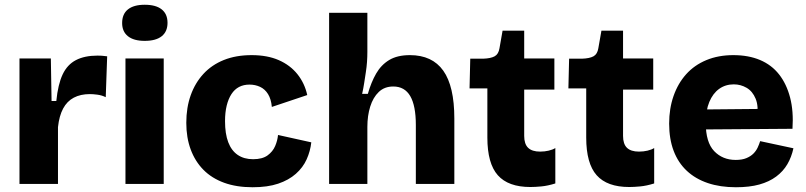

<svg xmlns="http://www.w3.org/2000/svg" viewBox="-20 -774 3391 808"><path d="M62 0V-245V-528H194L197 -349H217Q224 -419 243.5 -460.5Q263 -502 299.5 -521Q336 -540 390 -540Q398 -540 408 -539.5Q418 -539 431 -537L425 -365Q409 -373 390.5 -375.5Q372 -378 358 -378Q319 -378 290.5 -363Q262 -348 245.5 -317Q229 -286 224 -239V0Z M508 0V-528H669V0ZM589 -602Q543 -602 518.5 -621.5Q494 -641 494 -677Q494 -715 518.5 -734.5Q543 -754 589 -754Q636 -754 660.5 -734.5Q685 -715 685 -678Q685 -641 660.5 -621.5Q636 -602 589 -602Z M1043 14Q975 14 923 -5Q871 -24 836 -59.5Q801 -95 782.5 -145Q764 -195 764 -257Q764 -321 782.5 -373Q801 -425 836 -463Q871 -501 922 -521.5Q973 -542 1039 -542Q1105 -542 1153 -521Q1201 -500 1231.5 -462Q1262 -424 1273 -374L1124 -324Q1121 -357 1108 -378Q1095 -399 1074.5 -408.5Q1054 -418 1030 -418Q1005 -418 986 -408Q967 -398 954 -378Q941 -358 934 -329.5Q927 -301 927 -264Q927 -211 940.5 -175.5Q954 -140 980.5 -122Q1007 -104 1045 -104Q1084 -104 1106 -120Q1128 -136 1138 -159.5Q1148 -183 1150 -206L1290 -175Q1286 -138 1270.5 -103.5Q1255 -69 1225 -42.5Q1195 -16 1150.5 -1Q1106 14 1043 14Z M1365 0V-336V-720H1526V-555Q1526 -535 1524.5 -513.5Q1523 -492 1519.5 -469.5Q1516 -447 1512.5 -424Q1509 -401 1504 -379H1528Q1542 -428 1563 -464.5Q1584 -501 1618 -521.5Q1652 -542 1705 -542Q1799 -542 1845.5 -476.5Q1892 -411 1892 -275V0H1730V-248Q1730 -329 1706.5 -369.5Q1683 -410 1635 -410Q1598 -410 1574 -387Q1550 -364 1538 -325.5Q1526 -287 1526 -240V0Z M2212 13Q2119 13 2075 -36.5Q2031 -86 2031 -195V-402H1956L1959 -527H2013Q2045 -528 2061.5 -537Q2078 -546 2082 -571L2095 -645H2186V-528H2313V-397H2186V-202Q2186 -168 2202.5 -152Q2219 -136 2253 -136Q2272 -136 2289 -140Q2306 -144 2317 -151V-2Q2285 8 2258.5 10.5Q2232 13 2212 13Z M2628 13Q2535 13 2491 -36.5Q2447 -86 2447 -195V-402H2372L2375 -527H2429Q2461 -528 2477.5 -537Q2494 -546 2498 -571L2511 -645H2602V-528H2729V-397H2602V-202Q2602 -168 2618.5 -152Q2635 -136 2669 -136Q2688 -136 2705 -140Q2722 -144 2733 -151V-2Q2701 8 2674.5 10.5Q2648 13 2628 13Z M3077 14Q3011 14 2959 -3.5Q2907 -21 2870.5 -55Q2834 -89 2815 -139Q2796 -189 2796 -254Q2796 -317 2814.5 -370Q2833 -423 2867.5 -461.5Q2902 -500 2952.5 -521Q3003 -542 3066 -542Q3130 -542 3178.5 -521.5Q3227 -501 3258.5 -461Q3290 -421 3305 -363.5Q3320 -306 3315 -232L2902 -229V-313L3223 -316L3166 -277Q3173 -327 3160 -358.5Q3147 -390 3122 -404.5Q3097 -419 3068 -419Q3033 -419 3006.5 -400Q2980 -381 2965 -345Q2950 -309 2950 -257Q2950 -175 2985.5 -138Q3021 -101 3076 -101Q3103 -101 3121 -108.5Q3139 -116 3150.5 -127.5Q3162 -139 3168.5 -153Q3175 -167 3179 -180L3319 -150Q3311 -113 3293.5 -83Q3276 -53 3246.5 -31Q3217 -9 3175.5 2.5Q3134 14 3077 14Z"/></svg>

Font: Bricolage Grotesque 96pt ExtraBold ExtraBold
Style: Regular
Weight: 800
Version: Version 1.001;gftools[0.9.33.dev8+g029e19f]